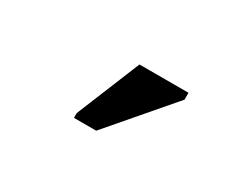

<svg xmlns="http://www.w3.org/2000/svg" viewBox="-40 -826 414 343"><g transform="rotate(30 166.5 -654.5)"><path d="M276.4 -710.4 167.5 -583.5H121.6V-593.3L175.3 -724.6H276.4Z"/></g></svg>

Font: Arimo
Style: Italic
Weight: 400
Italic angle: -12°
Designer: Steve Matteson
Foundry: Monotype Imaging Inc.
Version: Version 1.33